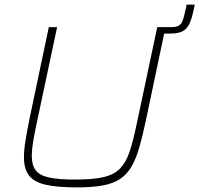

<svg xmlns="http://www.w3.org/2000/svg" viewBox="-20 -806 866 834"><path d="M657 -660 663 -688H720Q743 -688 754.5 -693.5Q766 -699 772 -713Q778 -727 783 -751L791 -786H826L820 -758Q814 -729 806 -710Q798 -691 786.5 -680Q775 -669 758 -664.5Q741 -660 716 -660ZM314 8Q227 8 176.5 -4Q126 -16 105 -45Q84 -74 84 -123Q84 -155 91 -197Q98 -239 109 -294L192 -688H228L138 -264Q129 -221 123.5 -188Q118 -155 118 -129Q118 -89 135 -66.5Q152 -44 193 -35Q234 -26 306 -26Q383 -26 429 -36.5Q475 -47 501 -73.5Q527 -100 542.5 -146Q558 -192 573 -264L663 -688H699L616 -294Q601 -222 586.5 -170.5Q572 -119 552.5 -84.5Q533 -50 503 -29.5Q473 -9 427 -0.5Q381 8 314 8Z"/></svg>

Font: Saira Thin Thin
Style: Italic
Weight: 250
Italic angle: -12°
Version: Version 1.101